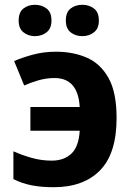

<svg xmlns="http://www.w3.org/2000/svg" viewBox="-20 -772 552 802"><path d="M204 10Q152 10 111.5 2Q71 -6 36 -24V-140Q72 -124 112.5 -112.5Q153 -101 196 -101Q247 -101 278 -130Q309 -159 313 -226H107V-325H313Q306 -446 208 -446Q173 -446 140.5 -436.5Q108 -427 81 -415L39 -517Q71 -531 116.5 -543.5Q162 -556 214 -556Q286 -556 343 -531Q400 -506 433.5 -446Q467 -386 467 -279Q467 -131 398 -60.5Q329 10 204 10ZM58 -686Q58 -721 78 -736.5Q98 -752 126 -752Q154 -752 174.5 -736.5Q195 -721 195 -686Q195 -653 174.5 -637Q154 -621 126 -621Q98 -621 78 -637Q58 -653 58 -686ZM255 -686Q255 -721 275 -736.5Q295 -752 324 -752Q352 -752 372.5 -736.5Q393 -721 393 -686Q393 -653 372.5 -637Q352 -621 324 -621Q295 -621 275 -637Q255 -653 255 -686Z"/></svg>

Font: RS Noto Sans
Style: Bold
Weight: 700
Designer: Monotype Design Team
Foundry: Monotype Imaging Inc.
Version: Version 3.10